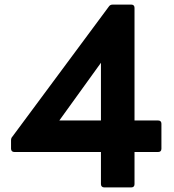

<svg xmlns="http://www.w3.org/2000/svg" viewBox="-20 -778 755 835"><path d="M433 37H551C560 37 565 32 565 23V-117H668C677 -117 682 -122 682 -131V-240C682 -249 677 -254 668 -254H565V-744C565 -753 560 -758 551 -758H470C462 -758 457 -755 453 -749L34 -184C29 -179 28 -173 28 -167V-131C28 -122 34 -117 42 -117H419V23C419 32 425 37 433 37ZM238 -254 419 -505V-254Z"/></svg>

Font: LINE Seed JP App_OTF Bold
Style: Regular
Weight: 700
Designer: LINE & Fontrix & Fontworks
Version: Version 1.009